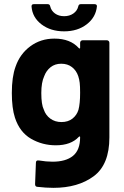

<svg xmlns="http://www.w3.org/2000/svg" viewBox="-20 -708 595 925"><path d="M378 -514H495Q500 -514 503.5 -510.5Q507 -507 507 -502V-46Q507 85 431.5 141Q356 197 237 197Q202 197 159 192Q149 191 149 179L153 76Q153 63 167 65Q203 71 233 71Q297 71 331.5 43Q366 15 366 -47Q366 -50 364 -50.5Q362 -51 360 -49Q322 -8 249 -8Q184 -8 129.5 -39.5Q75 -71 52 -141Q37 -187 37 -260Q37 -338 55 -387Q76 -448 126 -485Q176 -522 242 -522Q319 -522 360 -476Q362 -474 364 -474.5Q366 -475 366 -478V-502Q366 -507 369.5 -510.5Q373 -514 378 -514ZM366 -261Q366 -292 364 -309Q362 -326 357 -341Q348 -368 327 -384.5Q306 -401 275 -401Q245 -401 224 -384.5Q203 -368 193 -341Q179 -311 179 -260Q179 -204 191 -180Q200 -153 222.5 -136.5Q245 -120 276 -120Q308 -120 329 -136.5Q350 -153 358 -179Q366 -209 366 -261ZM132 -676V-678Q132 -688 143 -688H210Q220 -688 222 -677Q227 -656 245 -643Q263 -630 289 -630Q315 -630 333.5 -643Q352 -656 357 -677Q359 -688 369 -688H435Q447 -688 447 -678Q442 -625 398 -591Q354 -557 289 -557Q224 -557 180 -590.5Q136 -624 132 -676Z"/></svg>

Font: UMi
Style: Bold
Weight: 700
Designer: Peter Middis
Foundry: We Are UMi
Version: Version 1.0